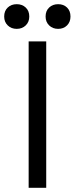

<svg xmlns="http://www.w3.org/2000/svg" viewBox="-57 -898 357 918"><path d="M80 0V-700H164V0ZM221 -760Q195 -760 178 -776.5Q161 -793 161 -819Q161 -846 178 -862Q195 -878 221 -878Q247 -878 263.5 -862Q280 -846 280 -819Q280 -793 263.5 -776.5Q247 -760 221 -760ZM23 -760Q-3 -760 -20 -776.5Q-37 -793 -37 -819Q-37 -846 -20 -862Q-3 -878 23 -878Q49 -878 66 -862Q83 -846 83 -819Q83 -793 66 -776.5Q49 -760 23 -760Z"/></svg>

Font: Space Grotesk
Style: Regular
Weight: 400
Designer: Florian Karsten
Foundry: Florian Karsten
Version: Version 2.000